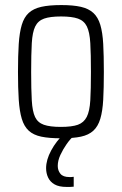

<svg xmlns="http://www.w3.org/2000/svg" viewBox="-20 -538 481 758"><path d="M222 8Q174 8 143 1.5Q112 -5 93.5 -22Q75 -39 66 -69Q57 -99 54 -144.5Q51 -190 51 -254Q51 -319 54 -364.5Q57 -410 66 -440Q75 -470 93.5 -487Q112 -504 143 -511Q174 -518 222 -518Q269 -518 299.5 -511Q330 -504 348.5 -487Q367 -470 376 -440Q385 -410 387.5 -364.5Q390 -319 390 -254Q390 -190 387.5 -144.5Q385 -99 376 -69Q367 -39 348.5 -22Q330 -5 299.5 1.5Q269 8 222 8ZM220 -37Q264 -37 287.5 -45.5Q311 -54 322.5 -76.5Q334 -99 336.5 -142Q339 -185 339 -254Q339 -324 336.5 -367.5Q334 -411 323 -433.5Q312 -456 288 -464.5Q264 -473 221 -473Q178 -473 154 -464.5Q130 -456 119 -433.5Q108 -411 105.5 -367.5Q103 -324 103 -254Q103 -185 105.5 -141.5Q108 -98 118.5 -76Q129 -54 153 -45.5Q177 -37 220 -37ZM243 200Q213 200 195.5 190Q178 180 170 163Q162 146 162 126Q162 93 182 56Q202 19 233 -10L270 0Q257 11 243 31Q229 51 218.5 73.5Q208 96 208 117Q208 135 218.5 148Q229 161 254 161Q257 161 261 161Q265 161 271 160V199Q261 200 256 200Q251 200 243 200Z"/></svg>

Font: Saira Condensed Light
Style: Regular
Weight: 300
Width: 3
Designer: Hector Gatti with collaboration of the Omnibus-Type team
Foundry: Omnibus-Type
Version: Version 1.101